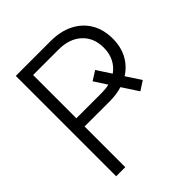

<svg xmlns="http://www.w3.org/2000/svg" viewBox="-200 -856 984 984"><g transform="rotate(-45 292.0 -364.0)"><path d="M74.2 0V-727.5H327.1Q397.9 -727.5 450.7 -700.9Q503.4 -674.3 532.2 -625.7Q561 -577.1 561 -511.2Q561 -451.2 536.4 -405.5Q511.7 -359.9 467.3 -332L519.5 -252.4L469.7 -220.2L412.6 -307.6Q372.1 -294.9 324.7 -294.9H140.1V0ZM383.3 -461.4 433.6 -384.3Q462.9 -404.8 479.2 -437Q495.6 -469.2 495.6 -511.2Q495.6 -583 449.2 -625.5Q402.8 -668 325.2 -668H140.1V-354.5H325.2Q353.5 -354.5 377.9 -360.4L333 -429.7Z"/></g></svg>

Font: Inter Display Light
Style: Regular
Weight: 300
Designer: Rasmus Andersson
Foundry: rsms
Version: Version 4.000;git-a52131595